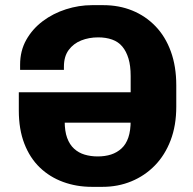

<svg xmlns="http://www.w3.org/2000/svg" viewBox="-20 -715 749 745"><path d="M336 10Q277 10 225 -9Q173 -28 134.5 -65Q96 -102 74.5 -157.5Q53 -213 53 -286V-357H231V-245Q231 -206 240.5 -180Q250 -154 267.5 -138Q285 -122 308.5 -115Q332 -108 359 -108Q388 -108 411 -115.5Q434 -123 451.5 -139Q469 -155 478 -181.5Q487 -208 487 -247V-420Q487 -460 478.5 -488Q470 -516 454.5 -534.5Q439 -553 415 -561.5Q391 -570 361 -570Q325 -570 295 -558Q265 -546 246.5 -521Q228 -496 228 -456V-444H58V-464Q58 -518 82 -560.5Q106 -603 146 -633Q186 -663 236 -679Q286 -695 337 -695H381Q442 -695 493.5 -674Q545 -653 583.5 -613Q622 -573 643 -515Q664 -457 664 -384V-301Q664 -228 642 -170.5Q620 -113 581 -73Q542 -33 490 -11.5Q438 10 378 10ZM96 -239V-357H629V-239Z"/></svg>

Font: Chivo Medium
Style: Bold
Weight: 700
Version: Version 2.002